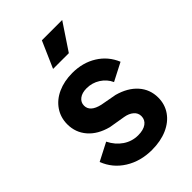

<svg xmlns="http://www.w3.org/2000/svg" viewBox="-234 -878 982 982"><g transform="rotate(-45 257.0 -386.5)"><path d="M32 -135 129 -185Q151 -141 187.5 -116.5Q224 -92 268 -92Q306 -92 327.5 -107.5Q349 -123 349 -150Q349 -173 331 -188.5Q313 -204 284 -209L195 -224Q126 -242 88.5 -285.5Q51 -329 51 -388Q51 -437 77 -475.5Q103 -514 149.5 -535Q196 -556 255 -556Q330 -556 387 -520.5Q444 -485 470 -422L373 -372Q357 -407 324 -428Q291 -449 251 -449Q218 -449 198.5 -434Q179 -419 179 -395Q179 -351 245 -336L332 -320Q401 -301 439 -258Q477 -215 477 -156Q477 -107 450.5 -69Q424 -31 376 -10Q328 11 265 11Q183 11 120.5 -28Q58 -67 32 -135ZM263 -784H410L314 -640H200Z"/></g></svg>

Font: Eudoxus Sans
Style: Bold
Weight: 700
Designer: Stijn de Vries
Foundry: tokotype
Version: Version 2.005